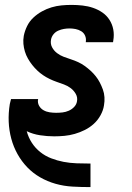

<svg xmlns="http://www.w3.org/2000/svg" viewBox="-20 -548 540 783"><path d="M348 215Q312 215 276 213Q240 211 206.5 201.5Q173 192 143.5 175Q114 158 91 134Q68 110 51.5 80.5Q35 51 26 17.5Q17 -16 15.5 -51.5Q14 -87 20 -124Q21 -129 22.5 -134Q24 -139 25 -144H136L135 -142Q133 -128 139.5 -116.5Q146 -105 157.5 -98.5Q169 -92 182.5 -90Q196 -88 209 -88Q222 -88 235 -89.5Q248 -91 260.5 -96.5Q273 -102 282.5 -112Q292 -122 294 -135Q297 -151 289 -165Q281 -179 268.5 -188.5Q256 -198 241 -203.5Q226 -209 211.5 -214Q197 -219 182.5 -226Q168 -233 155.5 -241.5Q143 -250 132 -260.5Q121 -271 111.5 -283Q102 -295 94 -309Q86 -323 81.5 -338Q77 -353 75.5 -369Q74 -385 77 -402Q81 -422 90.5 -441.5Q100 -461 116 -476Q132 -491 151 -501.5Q170 -512 190 -518Q210 -524 230.5 -526Q251 -528 272 -528Q294 -528 316.5 -525.5Q339 -523 359.5 -516Q380 -509 397.5 -497Q415 -485 426.5 -467Q438 -449 442 -427.5Q446 -406 442 -383L441 -376H330V-378Q332 -391 327 -402.5Q322 -414 311.5 -420.5Q301 -427 288.5 -429.5Q276 -432 264 -432Q252 -432 240.5 -430Q229 -428 217.5 -423Q206 -418 198 -408Q190 -398 188 -386Q185 -369 192.5 -355Q200 -341 212.5 -331.5Q225 -322 239.5 -316.5Q254 -311 269.5 -306Q285 -301 299 -294.5Q313 -288 325.5 -279Q338 -270 349.5 -259.5Q361 -249 370.5 -237Q380 -225 387 -211.5Q394 -198 399.5 -183Q405 -168 406 -151.5Q407 -135 404 -118Q401 -98 390 -78Q379 -58 362.5 -43Q346 -28 326 -18Q306 -8 285 -2Q264 4 243 6Q222 8 201 8Q172 8 143 3.5Q114 -1 89 -13Q96 13 110 34.5Q124 56 144 72Q164 88 188.5 97.5Q213 107 239 112Q265 117 293 118Q321 119 348 119H349V215Z"/></svg>

Font: Iosevka Term Curly Oblique
Style: Bold
Weight: 700
Italic angle: -9°
Designer: Belleve Invis
Foundry: Belleve Invis
Version: Version 32.3.0